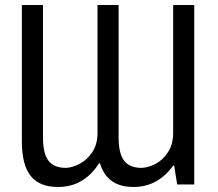

<svg xmlns="http://www.w3.org/2000/svg" viewBox="-20 -734 866 764"><path d="M67 -172V-714H151V-187Q151 -124 172.5 -95Q194 -66 243 -66Q268 -67 297.5 -82.5Q327 -98 347.5 -129Q368 -160 368 -205V-714H452V-187Q452 -124 473.5 -95Q495 -66 544 -66Q570 -67 599 -82Q628 -97 648.5 -128.5Q669 -160 669 -205V-714H753V0H685L673 -75H669Q608 10 511 10Q406 10 378 -84H374Q314 10 211 10Q137 10 102 -34Q67 -78 67 -172Z"/></svg>

Font: Noto Sans UI Cond
Style: Regular
Weight: 400
Width: 3
Designer: Monotype Design Team
Foundry: Monotype Imaging Inc.
Version: Version 1.001